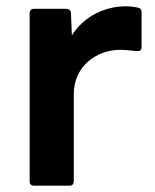

<svg xmlns="http://www.w3.org/2000/svg" viewBox="-20 -552 491 609"><path d="M88 37H200C209 37 214 32 214 23V-253C214 -342 286 -394 362 -394C385 -394 402 -390 417 -390C424 -390 429 -393 429 -402V-513C429 -521 426 -526 417 -528C406 -530 395 -532 379 -532C312 -532 246 -500 208 -440L205 -510C205 -520 198 -524 190 -524H88C79 -524 74 -519 74 -510V23C74 32 79 37 88 37Z"/></svg>

Font: LINE Seed JP App_OTF Bold
Style: Regular
Weight: 700
Designer: LINE & Fontrix & Fontworks
Version: Version 1.009